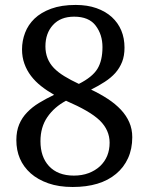

<svg xmlns="http://www.w3.org/2000/svg" viewBox="-20 -744 599 774"><path d="M45.9 -179.2Q45.9 -215.3 57.4 -242.7Q68.8 -270 89.4 -291Q109.9 -312.5 137.7 -329.3Q165.5 -346.2 198.2 -361.8Q169.9 -377.9 146 -396.7Q122.1 -415.5 105 -438Q87.9 -460.4 78.4 -487.1Q68.8 -513.7 68.8 -544.9Q68.8 -579.6 81.1 -611.8Q93.3 -644 119.1 -668.9Q145 -693.8 186.3 -709Q227.5 -724.1 285.2 -724.1Q332 -724.1 368.7 -711.2Q405.3 -698.2 430.7 -675.3Q481.9 -627.9 481.9 -551.8Q481.9 -519 472.2 -494.4Q462.4 -469.7 444.8 -449.7Q427.2 -430.2 402.3 -414.1Q377.4 -397.9 347.2 -382.8Q384.3 -365.2 414.8 -345.2Q445.3 -325.2 467.3 -301.8Q489.3 -278.3 501.2 -251Q513.2 -223.6 513.2 -190.9Q513.2 -143.6 496.1 -106.2Q479 -68.8 447.8 -43Q384.8 9.8 272.9 9.8Q216.8 9.8 174.6 -5.1Q132.3 -20 103.5 -45.4Q45.9 -97.2 45.9 -179.2ZM393.1 -554.2Q393.1 -604.5 365.7 -640.6Q338.4 -676.8 278.8 -676.8Q224.1 -676.8 193.6 -643.3Q163.1 -609.9 163.1 -557.1Q163.1 -505.4 197.3 -469.7Q214.4 -452.1 239.5 -436.8Q264.6 -421.4 297.9 -405.8Q352.1 -433.1 372.6 -466.3Q393.1 -499.5 393.1 -554.2ZM277.8 -36.1Q310.5 -36.1 337.2 -46.1Q363.8 -56.2 382.8 -73.7Q421.9 -110.4 421.9 -168.9Q421.9 -219.2 382.3 -258.3Q361.3 -278.3 327.9 -297.6Q294.4 -316.9 246.1 -337.9Q198.7 -312.5 170.9 -272Q143.1 -231.4 143.1 -174.8Q143.1 -111.8 177.2 -74.7Q212.9 -36.1 277.8 -36.1Z"/></svg>

Font: Koh Santepheap
Style: Regular
Weight: 400
Designer: Danh Hong
Version: Version 2.002; ttfautohint (v1.8.3)